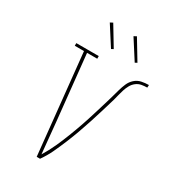

<svg xmlns="http://www.w3.org/2000/svg" viewBox="-226 -1076 1066 1193"><g transform="rotate(30 306.5 -480.0)"><path d="M232 0 158 -716H92V-735H253V-716H180L229 -245Q234 -191 239.5 -136.5Q245 -82 250 -28Q264 -51 276.5 -74.5Q289 -98 300 -122Q311 -146 321 -170Q331 -194 340.5 -218.5Q350 -243 359 -267.5Q368 -292 376.5 -316.5Q385 -341 393 -366Q401 -391 408.5 -415.5Q416 -440 423.5 -464.5Q431 -489 438.5 -514Q446 -539 453 -564Q460 -589 467 -614Q474 -639 484.5 -663.5Q495 -688 515 -706Q535 -724 561 -729.5Q587 -735 613 -735L612 -716Q593 -716 572.5 -712.5Q552 -709 535 -696Q518 -683 507.5 -664Q497 -645 491 -625.5Q485 -606 480 -586.5Q475 -567 470 -547Q456 -500 442 -453.5Q428 -407 413 -361Q398 -315 381.5 -269Q365 -223 346 -177Q327 -131 306 -86Q285 -41 256 0ZM467 -811 378 -950 397 -960 482 -819ZM297 -811 208 -950 227 -960 312 -819Z"/></g></svg>

Font: Iosevka Etoile Thin Oblique
Style: Regular
Weight: 100
Italic angle: -9°
Designer: Belleve Invis
Foundry: Belleve Invis
Version: Version 15.5.2; ttfautohint (v1.8.4)